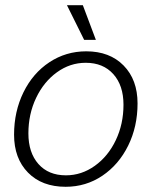

<svg xmlns="http://www.w3.org/2000/svg" viewBox="-20 -707 583 737"><path d="M34 -190Q34 -279 70 -352.5Q106 -426 169.5 -468Q233 -510 311 -510Q401 -510 454.5 -455.5Q508 -401 508 -310Q508 -221 472 -148Q436 -75 373 -32.5Q310 10 232 10Q141 10 87.5 -44.5Q34 -99 34 -190ZM454 -305Q454 -379 415 -422.5Q376 -466 309 -466Q249 -466 198.5 -429.5Q148 -393 118.5 -331Q89 -269 89 -195Q89 -121 127.5 -77.5Q166 -34 233 -34Q293 -34 344 -70.5Q395 -107 424.5 -169Q454 -231 454 -305ZM237 -687H298L348 -554H303Z"/></svg>

Font: Sarabun ExtraLight
Style: Italic
Weight: 275
Italic angle: -10°
Designer: Suppakit Chalermlarp | Katatrad Co.,Ltd.
Foundry: Cadson Demak Co.,Ltd.
Version: Version 1.000; ttfautohint (v1.6)